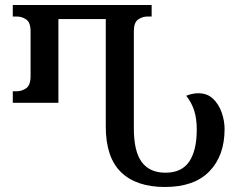

<svg xmlns="http://www.w3.org/2000/svg" viewBox="-20 -734 944 766"><path d="M638 12Q524 12 463 -47Q402 -106 402 -229V-658H213V-324H31V-370H48Q67 -370 84.5 -382Q102 -394 102 -431V-608Q102 -645 84.5 -656.5Q67 -668 48 -668H31V-714H585V-668H567Q549 -668 531.5 -656.5Q514 -645 514 -609V-222Q514 -130 545.5 -87.5Q577 -45 640 -45Q705 -45 735 -89.5Q765 -134 765 -217Q765 -260 755 -292Q745 -324 723 -352Q748 -362 771 -362Q807 -362 830 -340Q853 -318 864.5 -285Q876 -252 876 -219Q876 -113 815.5 -50.5Q755 12 638 12Z"/></svg>

Font: Noto Serif Georgian SemiCondensed Medium
Style: Regular
Weight: 500
Width: 4
Designer: Monotype Design Team, Akaki Razmadze
Foundry: Google LLC
Version: Version 2.003; ttfautohint (v1.8.4.7-5d5b)